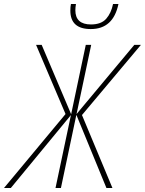

<svg xmlns="http://www.w3.org/2000/svg" viewBox="-69 -938 723 958"><path d="M522 -918H495Q486 -873 461 -844.5Q436 -816 385 -816Q307 -816 307 -887Q307 -901 310 -918H285Q282 -905 282 -885Q282 -793 384 -793Q496 -793 522 -918ZM-15 0 285 -364 208 0H235L312 -365L462 0H492L340 -364L634 -714H601L313 -369L386 -714H359L286 -368L139 -714H111L258 -369L-49 0Z"/></svg>

Font: Noto Sans Display SemiCondensed Thin
Style: Italic
Weight: 250
Width: 4
Designer: Monotype Design team
Foundry: Monotype Imaging Inc.
Version: 1.000